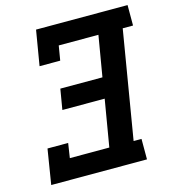

<svg xmlns="http://www.w3.org/2000/svg" viewBox="-109 -825 824 916"><g transform="rotate(-15 302.5 -367.5)"><path d="M31 0 59 -173H161L150 -101H345L384 -332H175L192 -433H400L434 -634H238L226 -562H124L153 -735H605V-634H554L465 -101H504V0Z"/></g></svg>

Font: Iosevka Etoile Oblique
Style: Bold
Weight: 700
Italic angle: -9°
Designer: Belleve Invis
Foundry: Belleve Invis
Version: Version 15.5.2; ttfautohint (v1.8.4)